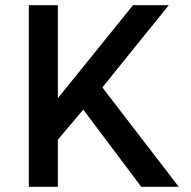

<svg xmlns="http://www.w3.org/2000/svg" viewBox="-20 -720 735 740"><path d="M91 0V-700H203V-341.5L492.5 -700H630.5L374.5 -383L669 0H524.5L301 -297.5L203 -181.5V0Z"/></svg>

Font: Geologica EX
Style: Regular
Weight: 400
Designer: Sindre Bremnes, Frode Helland
Foundry: Monokrom Skriftforlag AS
Version: Version 1.010;gftools[0.9.28]